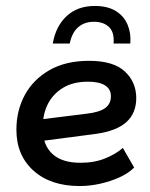

<svg xmlns="http://www.w3.org/2000/svg" viewBox="-20 -613 503 644"><path d="M247 11Q150 11 92.5 -40.5Q35 -92 35 -178Q35 -242 63 -294Q91 -346 145.5 -377.5Q200 -409 279 -409Q360 -409 398.5 -373.5Q437 -338 437 -284Q437 -234 404.5 -204Q372 -174 302 -164L88 -136V-209L266 -231Q312 -236 332 -250Q352 -264 352 -290Q352 -314 332.5 -326.5Q313 -339 275 -339Q225 -339 191.5 -318.5Q158 -298 141 -265Q124 -232 124 -193V-178Q124 -126 156 -96.5Q188 -67 250 -67Q297 -67 333.5 -82Q370 -97 392 -117L430 -51Q411 -32 381.5 -18.5Q352 -5 317 3Q282 11 247 11ZM157 -467Q167 -525 203.5 -559Q240 -593 298 -593Q341 -593 368.5 -576Q396 -559 408 -530Q420 -501 417 -467H361Q364 -505 345.5 -522.5Q327 -540 295 -540Q263 -540 242 -521.5Q221 -503 214 -467Z"/></svg>

Font: Rokkitt Medium
Style: Italic
Weight: 500
Italic angle: -9°
Designer: Vernon Adams
Foundry: Vernon Adams
Version: Version 3.103